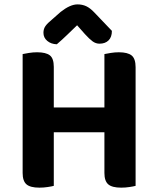

<svg xmlns="http://www.w3.org/2000/svg" viewBox="-20 -856 703 883"><path d="M84.1 -414.8H227.4V-1.3Q218.1 1.3 199.6 4.1Q181 7 161.1 7Q119.3 7 101.7 -8.3Q84.1 -23.6 84.1 -60.4ZM227.4 -239.6H84.1V-607.3Q93.7 -609.3 112.8 -612.5Q131.8 -615.6 150.4 -615.6Q190.9 -615.6 209.2 -601.5Q227.4 -587.4 227.4 -548.3ZM460.2 -414.8H603.6V-1.3Q594.3 1.3 575.7 4.1Q557.2 7 537.2 7Q495.4 7 477.8 -8.3Q460.2 -23.6 460.2 -60.4ZM603.6 -239.6H460.2V-607.3Q469.9 -609.3 488.9 -612.5Q508 -615.6 526.6 -615.6Q567.1 -615.6 585.4 -600.9Q603.6 -586.1 603.6 -547ZM541.5 -247.6H150.2V-361.8H541.5ZM334.6 -739.8Q313.3 -719.5 289.5 -696.3Q265.6 -673.1 241.3 -652.4Q215 -653.1 197.4 -667.9Q179.8 -682.6 179.8 -705.2Q179.8 -723.1 189 -736.1Q198.1 -749.1 219.7 -766.7L258.9 -801.2Q302.7 -835.8 336.2 -835.8Q358.8 -835.8 376.8 -827.3Q394.7 -818.8 413.3 -799.2L494.6 -714.1Q494.6 -685.3 479.2 -670.2Q463.8 -655.1 437.5 -655.1Q420.6 -655.1 406 -665.7Q391.4 -676.3 370.8 -698.9Z"/></svg>

Font: Baloo Tamma 2
Style: Regular
Weight: 400
Designer: Divya Kowshik, Shuchita Grover and Ek Type
Foundry: Ek Type
Version: Version 1.700